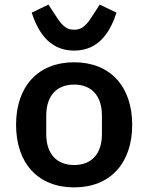

<svg xmlns="http://www.w3.org/2000/svg" viewBox="-20 -797 640 829"><path d="M300.1 12.1C455.6 12.1 550.8 -92 550.8 -258.2C550.8 -424 455.6 -528.1 300.1 -528.1C144.2 -528.1 49.4 -424 49.4 -258.2C49.4 -92 144.2 12.1 300.1 12.1ZM116.8 -742.2C139.9 -673.7 184.3 -578.5 300.1 -578.5C415.8 -578.5 460.2 -673.7 483 -742.2L410.5 -777.3L389.6 -744.7C358.7 -696 340.9 -668.7 300.1 -668.7C259.2 -668.7 241.5 -696 210.2 -744.7L189.3 -777.3ZM179.7 -218.4V-297.6C179.7 -385.3 226.2 -431.8 300.1 -431.8C373.6 -431.8 420.1 -385.3 420.1 -297.6V-218.4C420.1 -130.7 373.6 -84.5 300.1 -84.5C226.2 -84.5 179.7 -130.7 179.7 -218.4Z"/></svg>

Font: Margiela Mono SemiBold
Style: Regular
Weight: 600
Designer: Mike Abbink, Paul van der Laan, Pieter van Rosmalen
Foundry: Bold Monday
Version: Version 2.003 2021